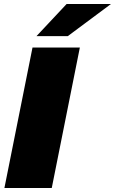

<svg xmlns="http://www.w3.org/2000/svg" viewBox="-20 -937 573 957"><path d="M2 0 142 -700H378L238 0ZM162 -757 312 -917H533L318 -757Z"/></svg>

Font: Montserrat Thin Black
Style: Italic
Weight: 900
Italic angle: -11.3°
Version: Version 9.000